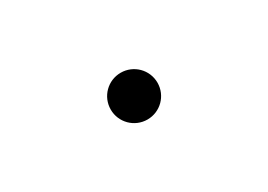

<svg xmlns="http://www.w3.org/2000/svg" viewBox="-12 -747 1024 733"><g transform="rotate(-30 500.0 -380.0)"><path d="M500 -483C443 -483 397 -437 397 -380C397 -323 443 -277 500 -277C557 -277 603 -323 603 -380C603 -437 557 -483 500 -483Z"/></g></svg>

Font: Noto Sans HK DemiLight
Style: Regular
Weight: 350
Designer: Ryoko NISHIZUKA 西塚涼子 (kana, bopomofo & ideographs); Paul D. Hunt (Latin, Greek & Cyrillic); Sandoll Communications 산돌커뮤니
Foundry: Adobe
Version: Version 2.004;hotconv 1.0.118;makeotfexe 2.5.65603